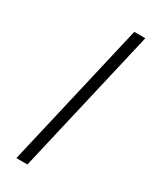

<svg xmlns="http://www.w3.org/2000/svg" viewBox="-175 -706 604 753"><g transform="rotate(30 126.5 -330.0)"><path d="M246 -660 93 0H43L196 -660Z"/></g></svg>

Font: Work Sans Light
Style: Italic
Weight: 300
Italic angle: -13°
Designer: Wei Huang
Foundry: Wei Huang
Version: Version 2.010; ttfautohint (v1.8.3)